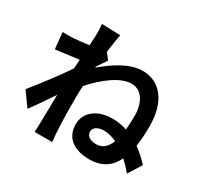

<svg xmlns="http://www.w3.org/2000/svg" viewBox="-176 -1031 1352 1301"><g transform="rotate(30 500.0 -380.0)"><path d="M272 -721 268 -644C225 -638 181 -633 152 -631C117 -629 94 -629 65 -630L78 -502L260 -525L255 -455C199 -371 98 -239 41 -169L119 -60C154 -107 204 -180 246 -243L242 -23C242 -7 241 29 239 51H377C374 28 371 -8 370 -26C364 -120 364 -204 364 -286C364 -316 365 -348 367 -382C447 -472 556 -561 646 -561C723 -561 772 -489 772 -382C772 -343 770 -307 767 -273C730 -285 692 -291 652 -291C531 -291 454 -225 454 -135C454 -22 539 27 651 27C751 27 813 -18 849 -94C874 -71 899 -45 922 -17L987 -121C953 -158 919 -188 884 -213C892 -262 895 -316 895 -374C895 -556 810 -674 668 -674C566 -674 458 -601 377 -531L378 -540C395 -566 416 -599 429 -616L392 -664C400 -727 408 -778 414 -806L268 -811C273 -780 272 -750 272 -721ZM743 -167C723 -116 691 -85 643 -85C600 -85 563 -100 563 -140C563 -173 600 -192 641 -192C675 -192 710 -183 743 -167Z"/></g></svg>

Font: Source Han Sans KR
Style: Bold
Weight: 700
Designer: Ryoko NISHIZUKA 西塚涼子 (kana, bopomofo & ideographs); Paul D. Hunt (Latin, Greek & Cyrillic); Sandoll Communications 산돌커뮤니
Foundry: Adobe
Version: Version 2.004;hotconv 1.0.118;makeotfexe 2.5.65603